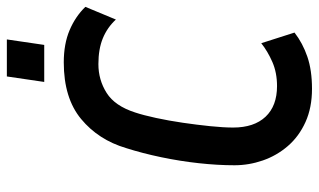

<svg xmlns="http://www.w3.org/2000/svg" viewBox="-205 -713 930 560"><g transform="rotate(-90 260.0 -433.0)"><path d="M281 12Q226 12 184 -7Q142 -26 114 -58.5Q86 -91 72 -131.5Q58 -172 58 -214Q58 -263 64 -318Q70 -373 81.5 -428Q93 -483 108 -530Q132 -611 193 -661.5Q254 -712 358 -712Q412 -712 452 -695Q492 -678 520 -649L483 -560Q460 -585 428.5 -598Q397 -611 353 -611Q307 -611 269 -587Q231 -563 212 -504Q204 -480 196 -443Q188 -406 182 -365Q176 -324 172 -285Q168 -246 168 -218Q168 -157 199.5 -123.5Q231 -90 289 -90Q328 -90 359 -103.5Q390 -117 414 -136L445 -39Q414 -15 374.5 -1.5Q335 12 281 12ZM301 -769 317 -878H425L409 -769Z"/></g></svg>

Font: Finlandica Medium
Style: Italic
Weight: 500
Italic angle: -8°
Designer: Niklas Ekholm, Juho Hiilivirta, Jaakko Suomalainen
Foundry: Helsinki Type Studio
Version: Version 1.063